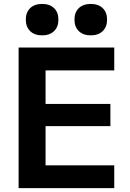

<svg xmlns="http://www.w3.org/2000/svg" viewBox="-20 -977 676 997"><path d="M76.7 0V-730H573.3V-611.4H216.6V-437.3H553.3V-322H216.6V-118.6H573.3V0ZM198.7 -793.4Q159.4 -793.4 136.7 -815.4Q114 -837.3 114 -875.2Q114 -913 136.7 -934.8Q159.4 -956.6 198.7 -956.6Q238 -956.6 260.7 -934.8Q283.3 -913 283.3 -875.2Q283.3 -837.3 260.7 -815.4Q238 -793.4 198.7 -793.4ZM451.3 -793.4Q412 -793.4 389.3 -815.4Q366.7 -837.3 366.7 -875.2Q366.7 -913 389.3 -934.8Q412 -956.6 451.3 -956.6Q490.6 -956.6 513.3 -934.8Q536 -913 536 -875.2Q536 -837.3 513.3 -815.4Q490.6 -793.4 451.3 -793.4Z"/></svg>

Font: M PLUS 2 Thin
Style: Regular
Weight: 100
Designer: Coji Morishita
Foundry: UNDERFOREST DESIGN
Version: Version 1.001